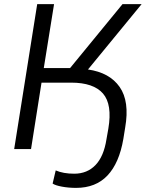

<svg xmlns="http://www.w3.org/2000/svg" viewBox="-20 -725 709 934"><path d="M350 189Q314 189 281.5 183Q249 177 236 168L251 104Q288 120 341 120Q404 120 444.5 78Q485 36 498 -48L507 -99Q527 -217 481 -270Q435 -323 326 -323H182L131 0H49L161 -705H243L193 -394H321L576 -705H669L408 -387Q513 -372 562 -302Q611 -232 589 -105L580 -49Q560 68 503 128.5Q446 189 350 189Z"/></svg>

Font: Nunito Sans
Style: Italic
Weight: 400
Italic angle: -9°
Designer: Vernon Adams
Foundry: Vernon Adams
Version: Version 3.006; ttfautohint (v1.8.3)